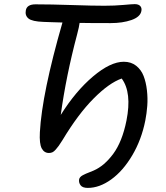

<svg xmlns="http://www.w3.org/2000/svg" viewBox="-20 -728 805 929"><path d="M404.8 181.2Q379.4 181.2 369.9 168.5Q360.4 155.8 362.8 140.1Q363.8 134.3 368.2 129.2Q372.6 124 380.9 119.6Q389.2 115.2 396 112.3Q402.8 109.4 414.8 104.7Q426.8 100.1 433.1 97.2Q484.9 74.7 528.1 16.1Q571.3 -42.5 591.8 -144Q619.1 -280.3 568.8 -348.1Q507.8 -326.7 432.9 -251.2Q357.9 -175.8 282.2 -49.8Q270.5 -31.2 264.2 -22.5Q257.8 -13.7 249.5 -4.2Q241.2 5.4 233.6 8.8Q226.1 12.2 216.8 12.2Q193.8 12.2 181.9 -10Q169.9 -32.2 172.9 -87.9Q183.1 -275.4 282.2 -619.1Q265.1 -619.1 231 -620.6Q196.8 -622.1 189.9 -622.1Q135.7 -624 117.9 -638.4Q100.1 -652.8 105 -678.2Q110.4 -707 151.9 -707Q226.1 -707 327.4 -703.6Q428.7 -700.2 484.9 -700.2Q534.7 -700.2 577.1 -704.1Q619.6 -708 631.8 -708Q650.4 -708 658.7 -698.7Q667 -689.5 664.1 -674.8Q658.7 -646 616 -631.1Q573.2 -616.2 515.1 -616.2Q409.2 -616.2 365.2 -617.2Q363.3 -600.1 353 -561Q299.8 -360.8 273.9 -171.9Q345.7 -286.6 429.9 -357.9Q514.2 -429.2 579.1 -429.2Q614.3 -429.2 638.7 -409.9Q663.1 -390.6 674.8 -360.4Q686.5 -330.1 690.9 -291.5Q695.3 -252.9 692.6 -216.3Q689.9 -179.7 683.1 -145Q664.6 -51.8 619.9 23.7Q575.2 99.1 518.3 140.1Q461.4 181.2 404.8 181.2Z"/></svg>

Font: Shantell Sans Normal
Style: Italic
Weight: 400
Italic angle: -11.31°
Designer: Stephen Nixon, Anya Danilova, Shantell Martin
Foundry: Arrow Type
Version: Version 1.006;[559af2be0]